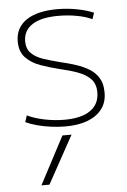

<svg xmlns="http://www.w3.org/2000/svg" viewBox="-56 -571 585 882"><g transform="rotate(-5 237.0 -130.0)"><path d="M136 270H99L215 50H257ZM233 10Q201 10 167 5.5Q133 1 103 -7Q73 -15 50 -26L60 -56Q93 -40 139 -30.5Q185 -21 231 -21Q309 -21 350.5 -50Q392 -79 392 -133Q392 -173 370 -195.5Q348 -218 311 -231.5Q274 -245 229 -255Q184 -266 142 -281Q100 -296 74 -323.5Q48 -351 48 -398Q48 -461 98.5 -495.5Q149 -530 242 -530Q287 -530 332 -521.5Q377 -513 409 -499L399 -470Q370 -484 328.5 -491.5Q287 -499 244 -499Q165 -499 124 -472.5Q83 -446 82 -397Q82 -361 102.5 -340.5Q123 -320 158 -308.5Q193 -297 236 -286Q271 -278 305 -267Q339 -256 366 -239.5Q393 -223 409 -197Q425 -171 425 -132Q426 -87 403 -55.5Q380 -24 337 -7Q294 10 233 10Z"/></g></svg>

Font: M PLUS 1 ExtraLight
Style: Regular
Weight: 250
Version: Version 1.001